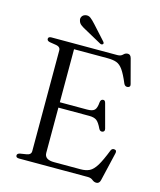

<svg xmlns="http://www.w3.org/2000/svg" viewBox="-129 -961 891 1072"><g transform="rotate(15 316.5 -425.5)"><path d="M61 -687Q61 -700 79.5 -700H460Q480 -700 490.5 -711.2Q501 -722.5 515.5 -722.5Q531 -722.5 536.5 -702.5L573.5 -563Q578.5 -547 563.5 -543Q546.5 -539.5 539 -556.5Q518 -606.5 501.2 -630.2Q484.5 -654 464.2 -661.5Q444 -669 411.5 -669H218V-362.5H375.5Q406 -362.5 418 -374Q430 -385.5 432.5 -419.5Q434.5 -436 446.5 -438Q459.5 -440.5 463.5 -423.5L500.5 -285.5Q504.5 -269.5 491 -265.5Q477.5 -262 470 -275.5Q453.5 -310.5 438.8 -321Q424 -331.5 396.5 -331.5H218V-70Q218 -31 273.5 -31H426.5Q457 -31 477.8 -41.2Q498.5 -51.5 517.5 -82.2Q536.5 -113 561 -175.5Q566.5 -188.5 579.5 -187.5Q596.5 -186 591.5 -166.5L553 -2Q548 19 530.5 19Q517.5 19 506.2 9.5Q495 0 476.5 0H79.5Q61 0 61 -13Q61 -24.5 77.5 -28L115 -34Q140 -38.5 140 -59V-641Q140 -661.5 115 -666L77.5 -672Q61 -675.5 61 -687ZM291 -833.5 363.5 -753.5Q372 -744 367 -738.5Q360.5 -732 350.5 -737L252.5 -791Q235 -800 223.2 -809.2Q211.5 -818.5 208.5 -832.5Q204.5 -843.5 210.5 -854.5Q216.5 -865.5 230.5 -869Q247 -873 260.5 -862.8Q274 -852.5 291 -833.5Z"/></g></svg>

Font: Fraunces 9pt Light
Style: Regular
Weight: 300
Version: Version 1.000;[0bf87f6ff]